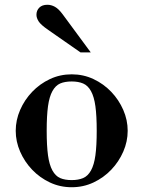

<svg xmlns="http://www.w3.org/2000/svg" viewBox="-20 -774 602 806"><path d="M46 -225Q46 -270 64.5 -312.5Q83 -355 115 -388.5Q147 -422 189.5 -442Q232 -462 281 -462Q330 -462 372.5 -442Q415 -422 447 -388.5Q479 -355 497.5 -312.5Q516 -270 516 -225Q516 -180 497.5 -137.5Q479 -95 447 -61.5Q415 -28 372.5 -8Q330 12 281 12Q232 12 189.5 -8Q147 -28 115 -61.5Q83 -95 64.5 -137.5Q46 -180 46 -225ZM176 -225Q176 -162 181.5 -122Q187 -82 200 -58.5Q213 -35 232.5 -26.5Q252 -18 281 -18Q309 -18 329 -26.5Q349 -35 362 -58.5Q375 -82 380.5 -122Q386 -162 386 -225Q386 -288 380.5 -328Q375 -368 362 -391.5Q349 -415 329 -423.5Q309 -432 281 -432Q252 -432 232.5 -423.5Q213 -415 200 -391.5Q187 -368 181.5 -328Q176 -288 176 -225ZM318 -554 183 -648Q151 -670 142 -684.5Q133 -699 133 -712Q133 -730 145 -742Q157 -754 179 -754Q195 -754 210.5 -745.5Q226 -737 243 -714L361 -554Z"/></svg>

Font: Libre Bodoni
Style: Regular
Weight: 400
Designer: Pablo Impallari, Rodrigo Fuenzalida
Foundry: Pablo Impallari, Rodrigo Fuenzalida
Version: Version 1.001; ttfautohint (v1.5.65-e2d9)